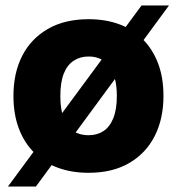

<svg xmlns="http://www.w3.org/2000/svg" viewBox="-20 -620 645 700"><path d="M303 10Q241 10 191 -8.5Q141 -27 104.5 -63.5Q68 -100 48.5 -152Q29 -204 29 -270Q29 -354 61 -416.5Q93 -479 154.5 -514.5Q216 -550 303 -550Q365 -550 415 -531.5Q465 -513 501 -476.5Q537 -440 556.5 -388.5Q576 -337 576 -270Q576 -187 544 -124Q512 -61 451 -25.5Q390 10 303 10ZM303 -127Q334 -127 357 -142Q380 -157 393 -189Q406 -221 406 -270Q406 -307 398.5 -334.5Q391 -362 377.5 -379.5Q364 -397 345.5 -405.5Q327 -414 303 -414Q272 -414 248.5 -398.5Q225 -383 212.5 -351.5Q200 -320 200 -270Q200 -233 207 -205.5Q214 -178 227.5 -160.5Q241 -143 260.5 -135Q280 -127 303 -127ZM9 60 496 -600H596L111 60Z"/></svg>

Font: Mona Sans ExtraLight ExtraBold
Style: Regular
Weight: 800
Version: Version 2.000